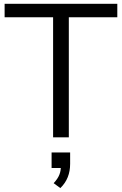

<svg xmlns="http://www.w3.org/2000/svg" viewBox="-20 -711 630 994"><path d="M254.9 0H336.3V-621.6H587.3V-691.2H3.9V-621.6H254.9ZM257.8 237.3 292.2 262.7C327.5 229.4 343.1 186.3 343.1 137.3V78.4H247.1V158.8H314.7L295.1 149C295.1 180.4 287.3 205.9 257.8 237.3Z"/></svg>

Font: LL Pando Sans
Style: Regular
Weight: 400
Designer: Joshua Smith
Foundry: Joshua Smith
Version: Version 1.000;Glyphs 3.2.1 (3258)